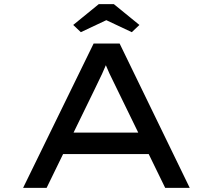

<svg xmlns="http://www.w3.org/2000/svg" viewBox="-20 -911 1032 931"><path d="M92 0 434 -700H560L900 0H781L546 -482Q537 -501 528 -519Q519 -537 510.5 -555Q502 -573 494 -593Q486 -613 478 -637L510 -638Q501 -614 492.5 -593Q484 -572 475 -553Q466 -534 457 -515.5Q448 -497 439 -478L206 0ZM241 -164 284 -268H699L716 -164ZM372 -755 335 -790 459 -891H532L656 -790L619 -755L481 -820H510Z"/></svg>

Font: Lexend Zetta
Style: Regular
Weight: 400
Designer: Bonnie Shaver-Troup, Thomas Jockin
Foundry: Lexend
Version: Version 1.007